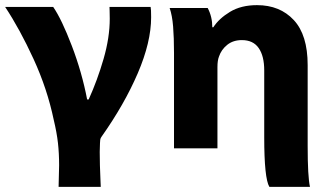

<svg xmlns="http://www.w3.org/2000/svg" viewBox="-35 -527 1284 747"><path d="M195 116Q195 70 190.5 29.5Q186 -11 174 -61Q149 -181 95.5 -297.5Q42 -414 -15 -500H172Q205 -452 244.5 -348.5Q284 -245 304 -140H310Q344 -215 368 -298Q392 -381 392 -454Q392 -475 391.5 -485Q391 -495 391 -500H551Q553 -492 553 -460Q553 -363 501 -242Q449 -121 360 5Q356 10 355 16.5Q354 23 354 30L353 64Q353 113 356 176L357 200H193Q195 138 195 116Z M965 -507Q1054 -507 1108 -449Q1162 -391 1162 -274V6V40Q1162 161 1171 200H1013Q993 167 993 7V-253Q993 -309 971.5 -340Q950 -371 906 -371Q872 -371 849 -352.5Q826 -334 817 -307Q811 -292 811 -266V50H642V-321Q642 -381 638.5 -424Q635 -467 625 -496H773Q791 -462 791 -421H795Q817 -455 860 -481Q903 -507 965 -507Z"/></svg>

Font: Gmarket Sans TTF Bold
Style: Regular
Weight: 700
Designer: Creative Director : Sungho Lee; Art Director : Kiwoong Choi; Project Manager : Sori Yang, Jongwook Yoon; Font Designer :
Foundry: Sandoll Inc.
Version: Version 1.000;hotconv 1.0.109;makeotfexe 2.5.65596